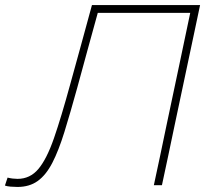

<svg xmlns="http://www.w3.org/2000/svg" viewBox="-56 -733 823 760"><path d="M13 7Q1 7 -14 5.8Q-29 4.5 -36.5 1.5L-26 -30Q-16.5 -27.5 -5.8 -26.2Q5 -25 13.5 -25Q63 -25 96 -64.2Q129 -103.5 157.8 -186.5Q186.5 -269.5 222 -399.5L265 -555.5Q286.5 -633.5 308 -713H736Q723.5 -654.5 711.5 -597Q699.5 -539.5 685 -472L635.5 -238.5Q621.5 -173 610 -117Q598 -60.5 585 0H553Q566 -60.5 578 -117Q589.5 -173.5 603.5 -239L653 -473Q665 -529.5 675.5 -580Q686 -630 697 -682H331Q311 -610 291 -536.8Q271 -463.5 250 -386.5Q222 -285 199 -210.8Q176 -136.5 151 -88.2Q126 -40 93.2 -16.5Q60.5 7 13 7Z"/></svg>

Font: Heraclito Thin
Style: Italic
Weight: 100
Italic angle: -12°
Designer: Kostas Bartsokas (font) & Cristiano Sobral (main changes)
Foundry: Kostas Bartsokas (font) & Cristiano Sobral (main changes)
Version: Version 1.00;July 8, 2020;FontCreator 13.0.0.2655 64-bit